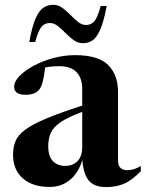

<svg xmlns="http://www.w3.org/2000/svg" viewBox="-20 -748 592 780"><path d="M552 -52.5Q514 -13.5 482 -0.8Q450 12 411.5 12Q362 12 340.2 -15Q318.5 -42 314.5 -98Q298.5 -45 263.8 -16.8Q229 11.5 181.5 11.5Q112.5 11.5 72.8 -23.2Q33 -58 33 -120Q33 -150.5 43 -174.8Q53 -199 82 -220.8Q111 -242.5 166.8 -266Q222.5 -289.5 314 -319V-387Q314 -430.5 291 -454.8Q268 -479 221.5 -479Q188.5 -479 163.5 -474Q159.5 -440 154 -418Q148.5 -396 140.5 -385.5Q123.5 -363 84.5 -363Q37.5 -363 37.5 -395Q37.5 -417 59.5 -439.5Q81.5 -462 117.5 -481.2Q153.5 -500.5 197.2 -512.2Q241 -524 285 -524Q380 -524 419.8 -483.5Q459.5 -443 459.5 -374.5V-96Q459.5 -75 469.5 -65.8Q479.5 -56.5 496 -56.5Q524 -56.5 552 -73.5ZM176 -154.5Q176 -112.5 195.2 -93.2Q214.5 -74 244 -74Q275.5 -74 294.8 -93.2Q314 -112.5 314 -152V-293.5Q255.5 -272 226 -251.5Q196.5 -231 186.2 -207.8Q176 -184.5 176 -154.5ZM413.5 -723.5Q401.5 -660 387.2 -627.8Q373 -595.5 355.8 -584Q338.5 -572.5 317 -572.5Q296.5 -572.5 279.2 -585Q262 -597.5 246.2 -613.8Q230.5 -630 215 -642.2Q199.5 -654.5 183 -654.5Q161 -654.5 148.2 -639Q135.5 -623.5 123 -577.5H99Q110.5 -641 124.8 -673.2Q139 -705.5 156.8 -717Q174.5 -728.5 196.5 -728.5Q216.5 -728.5 233.5 -716Q250.5 -703.5 266.2 -687.2Q282 -671 297.2 -658.8Q312.5 -646.5 329 -646.5Q351 -646.5 363.8 -662Q376.5 -677.5 389 -723.5Z"/></svg>

Font: Newsreader 72pt SemiBold
Style: Regular
Weight: 600
Designer: Hugues Gentile
Foundry: Production Type
Version: Version 1.003; ttfautohint (v1.8.3)